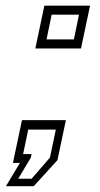

<svg xmlns="http://www.w3.org/2000/svg" viewBox="-46 -560 344 660"><path d="M-25.5 80 22.5 0H-1.5L29.5 -147H180.5L151.5 -9.5L70 80ZM16.5 54.5H62.5L125.5 -18L146 -114.5H51L33.5 -30.5H62.5L60 -18ZM75.5 -393.5 106.5 -540.5H263.5L232.5 -393.5ZM114 -424.5H208L225.5 -509.5H131.5Z"/></svg>

Font: Tourney Thin Light
Style: Italic
Weight: 300
Italic angle: -12°
Version: Version 1.015